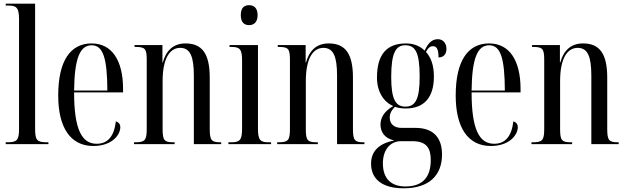

<svg xmlns="http://www.w3.org/2000/svg" viewBox="-20 -780 3390 1039"><path d="M11 0H242V-10H236C181 -10 170 -19 170 -83V-760H11V-750H23C62 -750 83 -745 83 -680V-83C83 -19 71 -10 17 -10H11Z M485 10C585 10 631 -49 631 -92C631 -108 622 -119 607 -123C597 -39 561 -2 503 -2C423 -2 381 -79 381 -280H646V-298C646 -454 585 -545 476 -545C361 -545 295 -451 295 -263C295 -90 361 10 485 10ZM561 -290H381C383 -465 413 -535 476 -535C539 -535 560 -463 561 -290Z M705 0H925V-10H920C869 -10 860 -20 860 -81V-341C860 -468 901 -521 955 -521C1010 -521 1029 -473 1029 -370V0H1177V-10H1173C1124 -10 1115 -21 1115 -83V-360C1115 -489 1074 -545 984 -545C916 -545 878 -504 861 -442H859V-536H708V-526H713C765 -526 774 -517 774 -456V-83C774 -20 764 -10 711 -10H705Z M1328 -644C1353 -644 1374 -659 1374 -698C1374 -738 1353 -752 1328 -752C1302 -752 1283 -738 1283 -698C1283 -659 1302 -644 1328 -644ZM1216 0H1447V-10H1436C1389 -10 1376 -20 1376 -84V-536H1222V-526H1232C1277 -526 1290 -515 1290 -452V-85C1290 -20 1277 -10 1229 -10H1216Z M1480 0H1700V-10H1695C1644 -10 1635 -20 1635 -81V-341C1635 -468 1676 -521 1730 -521C1785 -521 1804 -473 1804 -370V0H1952V-10H1948C1899 -10 1890 -21 1890 -83V-360C1890 -489 1849 -545 1759 -545C1691 -545 1653 -504 1636 -442H1634V-536H1483V-526H1488C1540 -526 1549 -517 1549 -456V-83C1549 -20 1539 -10 1486 -10H1480Z M2164 239C2303 239 2372 168 2372 56C2372 -31 2329 -88 2228 -88H2152C2113 -88 2089 -109 2089 -144C2089 -164 2097 -182 2117 -202C2135 -195 2157 -193 2176 -193C2280 -193 2328 -259 2328 -365C2328 -428 2312 -469 2285 -499C2296 -520 2307 -530 2323 -530C2344 -530 2353 -512 2353 -469C2382 -469 2396 -489 2396 -516C2396 -544 2379 -568 2349 -568C2311 -568 2291 -535 2278 -506C2252 -532 2217 -545 2177 -545C2073 -545 2020 -486 2020 -360C2020 -284 2056 -228 2108 -206C2059 -178 2039 -143 2039 -106C2039 -67 2061 -30 2114 -20C2031 -4 1988 38 1988 106C1988 191 2051 239 2164 239ZM2174 -203C2120 -203 2097 -244 2097 -364C2097 -496 2123 -535 2173 -535C2226 -535 2251 -500 2251 -365C2251 -243 2228 -203 2174 -203ZM2174 229C2100 229 2052 190 2052 104C2052 27 2095 -16 2149 -16H2211C2288 -16 2311 21 2311 86C2311 176 2270 229 2174 229Z M2636 10C2736 10 2782 -49 2782 -92C2782 -108 2773 -119 2758 -123C2748 -39 2712 -2 2654 -2C2574 -2 2532 -79 2532 -280H2797V-298C2797 -454 2736 -545 2627 -545C2512 -545 2446 -451 2446 -263C2446 -90 2512 10 2636 10ZM2712 -290H2532C2534 -465 2564 -535 2627 -535C2690 -535 2711 -463 2712 -290Z M2856 0H3076V-10H3071C3020 -10 3011 -20 3011 -81V-341C3011 -468 3052 -521 3106 -521C3161 -521 3180 -473 3180 -370V0H3328V-10H3324C3275 -10 3266 -21 3266 -83V-360C3266 -489 3225 -545 3135 -545C3067 -545 3029 -504 3012 -442H3010V-536H2859V-526H2864C2916 -526 2925 -517 2925 -456V-83C2925 -20 2915 -10 2862 -10H2856Z"/></svg>

Font: Noto Serif Display ExtraCondensed
Style: Regular
Weight: 400
Width: 2
Designer: Monotype Design Team
Foundry: Monotype Imaging Inc.
Version: Version 2.009